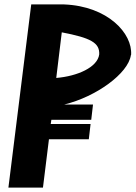

<svg xmlns="http://www.w3.org/2000/svg" viewBox="-20 -847 612 867"><path d="M18 0H174L201 -218H381L389 -287H209L212 -306H392L400 -375H270C414 -410 559 -515 571 -598L572 -599C579 -696 467 -819 270 -827H121ZM259 -701C389 -676 431 -654 428 -601C420 -543 330 -503 234 -495Z"/></svg>

Font: Ny Stormning
Style: HfKr
Weight: 700
Designer: Robert Jablonski, Mew Too
Foundry: Cannot Into Space Fonts
Version: Version 0.90